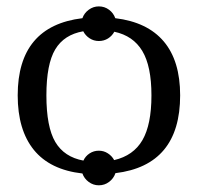

<svg xmlns="http://www.w3.org/2000/svg" viewBox="-20 -524 606 588"><path d="M531.7 -231.9Q531.7 -17.6 333.5 6.3Q328.1 22.5 314.2 33Q300.3 43.5 282.7 43.5Q265.6 43.5 251.7 33.2Q237.8 22.9 232.4 7.3Q133.3 -3.9 83.7 -64.9Q34.2 -126 34.2 -231.9Q34.2 -444.3 232.4 -468.3Q237.8 -483.9 251.7 -494.1Q265.6 -504.4 282.7 -504.4Q300.3 -504.4 314 -494.1Q327.6 -483.9 333 -468.3Q431.2 -456.5 481.4 -397.2Q531.7 -337.9 531.7 -231.9ZM443.8 -231.9Q443.8 -321.3 415.8 -367.9Q387.7 -414.6 330.1 -426.8Q323.2 -414.1 310.8 -406.2Q298.3 -398.4 282.7 -398.4Q267.1 -398.4 254.4 -406.7Q241.7 -415 234.9 -428.2Q176.3 -418 149.2 -372.8Q122.1 -327.6 122.1 -231.9Q122.1 -135.3 149.4 -89.1Q176.8 -43 235.4 -32.2Q241.7 -45.9 254.4 -54.2Q267.1 -62.5 282.7 -62.5Q297.9 -62.5 310.3 -54.4Q322.8 -46.4 329.6 -33.7Q388.7 -47.4 416.3 -95Q443.8 -142.6 443.8 -231.9Z"/></svg>

Font: Tinos
Style: Regular
Weight: 400
Designer: Steve Matteson
Foundry: Monotype Imaging Inc.
Version: Version 1.23